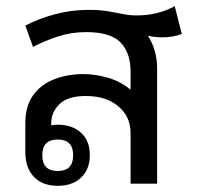

<svg xmlns="http://www.w3.org/2000/svg" viewBox="-20 -595 647 622"><path d="M167 7Q118 7 90 -22Q62 -51 62 -103V-196Q62 -251 87 -286Q112 -321 155 -338Q198 -355 251 -355Q288 -355 328.5 -343.5Q369 -332 401 -306H403V-363Q403 -424 370.5 -457.5Q338 -491 259 -491Q211 -491 168 -477Q125 -463 87 -443L62 -512Q106 -535 158.5 -549Q211 -563 266 -563Q304 -563 330.5 -558.5Q357 -554 378.5 -549.5Q400 -545 423 -545Q491 -545 546 -575L569 -485Q541 -474 504 -474Q497 -474 485 -475Q473 -476 460 -479V-478Q474 -456 481.5 -429.5Q489 -403 489 -372V0H403V-164Q403 -217 363.5 -250.5Q324 -284 258 -284Q199 -284 172.5 -257.5Q146 -231 146 -197V-189Q156 -191 167 -191Q214 -191 242.5 -165Q271 -139 271 -93Q271 -47 243 -20Q215 7 167 7ZM167 -41Q217 -41 217 -92Q217 -143 167 -143Q117 -143 117 -92Q117 -41 167 -41Z"/></svg>

Font: Noto Sans Thai Looped
Style: Regular
Weight: 400
Designer: Sasikarn Vongin, Ben Mitchell
Foundry: The Fontpad Ltd
Version: Version 1.001; ttfautohint (v1.8.4.7-5d5b)